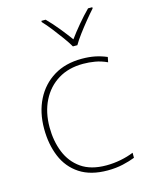

<svg xmlns="http://www.w3.org/2000/svg" viewBox="-116 -835 705 918"><g transform="rotate(-15 236.0 -376.5)"><path d="M302 10Q218 10 164 -25.5Q110 -61 84.5 -122.5Q59 -184 59 -261Q59 -342 90.5 -404.5Q122 -467 180 -502.5Q238 -538 319 -538Q355 -538 384.5 -532Q414 -526 442 -514L437 -489Q407 -503 377.5 -508Q348 -513 319 -513Q247 -513 195 -481Q143 -449 114.5 -392Q86 -335 86 -261Q86 -193 108.5 -137Q131 -81 178.5 -48Q226 -15 302 -15Q338 -15 373.5 -22Q409 -29 438 -41V-16Q413 -6 378 2Q343 10 302 10ZM294 -606Q282 -627 262 -654.5Q242 -682 220.5 -709.5Q199 -737 180 -757V-763H201Q229 -735 256.5 -701Q284 -667 305 -638Q326 -667 354.5 -701Q383 -735 411 -763H432V-757Q414 -737 391.5 -709.5Q369 -682 348.5 -654.5Q328 -627 316 -606Z"/></g></svg>

Font: Noto Sans Lao Looped Thin
Style: Regular
Weight: 100
Designer: Mark Frömberg, Ben Mitchell
Foundry: The Fontpad Ltd
Version: Version 1.002; ttfautohint (v1.8.4.7-5d5b)